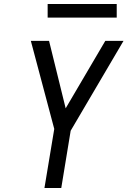

<svg xmlns="http://www.w3.org/2000/svg" viewBox="-20 -939 640 959"><path d="M202 0 251 -295 134 -735H225L308 -398L506 -735H597L333 -286L286 0ZM218 -851V-919H563V-851Z"/></svg>

Font: Iosevka SS04 Extended Oblique
Style: Regular
Weight: 400
Width: 7
Italic angle: -9°
Monospace: yes
Designer: Belleve Invis
Foundry: Belleve Invis
Version: Version 19.0.0; ttfautohint (v1.8.4)